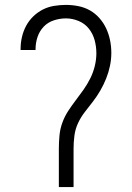

<svg xmlns="http://www.w3.org/2000/svg" viewBox="-20 -763 540 783"><path d="M220 0V-156Q220 -183 222.5 -210Q225 -237 234 -262Q243 -287 257.5 -309.5Q272 -332 288.5 -353.5Q305 -375 320.5 -397Q336 -419 348 -443Q360 -467 366.5 -493.5Q373 -520 373 -546Q373 -573 366 -599Q359 -625 342.5 -646Q326 -667 300.5 -677.5Q275 -688 249 -688Q224 -688 199.5 -680Q175 -672 158 -654Q141 -636 133 -612Q125 -588 125 -563V-559H64V-564Q64 -588 69.5 -612Q75 -636 86.5 -657.5Q98 -679 115.5 -696Q133 -713 154.5 -724Q176 -735 200.5 -739Q225 -743 249 -743Q274 -743 299.5 -738Q325 -733 347 -720.5Q369 -708 386 -688.5Q403 -669 413.5 -646Q424 -623 429 -598Q434 -573 434 -547Q434 -521 428.5 -494.5Q423 -468 413 -443Q403 -418 389.5 -394.5Q376 -371 359.5 -349.5Q343 -328 326.5 -307Q310 -286 298.5 -261.5Q287 -237 283.5 -210Q280 -183 280 -156V0Z"/></svg>

Font: Iosevka Fixed Light
Style: Regular
Weight: 300
Monospace: yes
Designer: Belleve Invis
Foundry: Belleve Invis
Version: Version 32.3.0